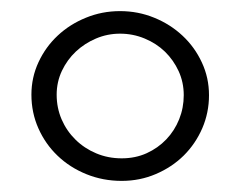

<svg xmlns="http://www.w3.org/2000/svg" viewBox="-20 -716 440 349"><path d="M359.9 -543Q359.9 -511.2 347.7 -482.9Q335.4 -454.6 314 -433.3Q292.5 -412.1 263.4 -399.7Q234.4 -387.2 201.2 -387.2Q167 -387.2 137 -399.4Q106.9 -411.6 84.7 -432.9Q62.5 -454.1 49.8 -482.7Q37.1 -511.2 37.1 -543.9Q37.1 -575.2 50 -603Q63 -630.9 85 -651.4Q106.9 -671.9 136.2 -683.8Q165.5 -695.8 198.2 -695.8Q231 -695.8 260.3 -683.8Q289.6 -671.9 311.8 -651.1Q334 -630.4 346.9 -602.5Q359.9 -574.7 359.9 -543ZM314 -543Q314 -566.4 304.7 -586.7Q295.4 -606.9 279.8 -622.1Q264.2 -637.2 242.9 -646Q221.7 -654.8 198.2 -654.8Q175.3 -654.8 154.5 -646Q133.8 -637.2 117.9 -622.3Q102.1 -607.4 92.5 -587.2Q83 -566.9 83 -543.9Q83 -520 92 -499Q101.1 -478 117.2 -462.2Q133.3 -446.3 154.8 -437.3Q176.3 -428.2 201.2 -428.2Q226.1 -428.2 246.6 -437.5Q267.1 -446.8 282.2 -462.6Q297.4 -478.5 305.7 -499.3Q314 -520 314 -543Z"/></svg>

Font: TUNJUNG BIRU
Style: Regular
Weight: 400
Designer: R.S. Wihananto
Foundry: R.S. Wihananto
Version: Version 2.0.1